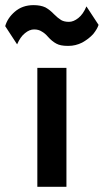

<svg xmlns="http://www.w3.org/2000/svg" viewBox="-65 -721 400 741"><path d="M79.1 -459Q107.4 -459 191.4 -459Q191.4 -344.7 191.4 0Q163.1 0 79.1 0Q79.1 -115.2 79.1 -459ZM152.3 -552.7Q135.7 -561.5 120.1 -579.1Q108.4 -592.8 95.7 -599.6Q84 -607.4 66.4 -607.4Q48.8 -607.4 31.2 -592.8Q13.7 -579.1 1 -549.8Q-14.6 -573.2 -44.9 -620.1Q-36.1 -651.4 -7.8 -675.8Q21.5 -701.2 64.5 -701.2Q91.8 -701.2 110.4 -692.4Q127.9 -682.6 143.6 -666Q158.2 -651.4 170.9 -643.6Q182.6 -636.7 201.2 -636.7Q218.8 -636.7 237.3 -651.4Q255.9 -666 268.6 -696.3Q284.2 -671.9 315.4 -625Q310.5 -609.4 294.9 -589.8Q278.3 -571.3 252 -556.6Q226.6 -543.9 199.2 -543.9Q197.3 -543.9 196.3 -543.9Q168 -543.9 152.3 -552.7Z"/></svg>

Font: Alata=Ham
Style: Regular
Weight: 400
Designer: Spyros Zevelakis, Eben Sorkin
Version: Version 1.004